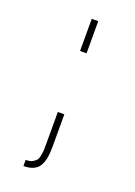

<svg xmlns="http://www.w3.org/2000/svg" viewBox="-100 -430 390 556"><g transform="rotate(20 95.0 -152.0)"><path d="M105 -386.2V-287.1H85V-386.2ZM105 -99.1V0Q105 18.6 103 31.7Q101.1 44.9 95.2 57.1Q89.4 69.3 76.7 75.7Q64 82 44.9 82V63Q56.6 63.5 64.7 59.3Q72.8 55.2 76.7 50.5Q80.6 45.9 82.5 35.2Q84.5 24.4 84.7 18.8Q85 13.2 85 0V-99.1Z"/></g></svg>

Font: Genome Thin
Style: Regular
Weight: 250
Designer: Alfredo Marco Pradil
Version: Version 1.001